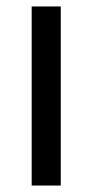

<svg xmlns="http://www.w3.org/2000/svg" viewBox="-20 -574 286 594"><path d="M78 0V-554H168V0Z"/></svg>

Font: Noto Serif Tamil ExtraCondensed
Style: Regular
Weight: 400
Width: 2
Designer: Indian Type Foundry, Tom Grace, and the Monotype Design Team
Foundry: Monotype Imaging Inc.
Version: Version 2.004; ttfautohint (v1.8.4.7-5d5b)